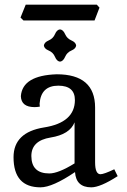

<svg xmlns="http://www.w3.org/2000/svg" viewBox="-20 -801 549 831"><path d="M193.4 -50.3Q232.4 -50.3 302.7 -93.8V-271.5Q282.2 -219.2 199 -205.8Q115.7 -192.4 115.7 -125.5Q116.2 -50.3 193.4 -50.3ZM375 9.8Q309.1 9.8 304.7 -56.2Q207 9.8 155.3 9.8Q38.6 9.8 38.6 -120.6Q38.6 -228.5 171.1 -249.5Q303.7 -270.5 304.2 -367.7Q304.2 -430.2 232.4 -430.2Q157.2 -430.2 151.4 -352.5Q151.4 -343.3 152.3 -339.4Q139.6 -337.4 129.9 -337.4Q71.8 -337.4 70.3 -384.8Q77.1 -474.6 225.6 -479.5Q391.6 -479.5 391.6 -335.4V-98.6Q391.6 -46.9 415 -46.9Q430.7 -47.4 474.6 -68.4L489.3 -38.6Q414.1 9.8 375 9.8ZM239.7 -534.2Q226.1 -535.6 218 -554.9Q210 -574.2 190.7 -582.3Q171.4 -590.3 169.9 -604Q171.4 -617.7 190.7 -626Q210 -634.3 218 -653.3Q226.1 -672.4 239.7 -673.8Q253.4 -672.4 261.7 -653.3Q270 -634.3 289.1 -626Q308.1 -617.7 309.6 -604Q308.1 -590.3 289.1 -582.3Q270 -574.2 261.7 -554.9Q253.4 -535.6 239.7 -534.2ZM389.2 -712.4H81.5L68.8 -725.1L91.3 -780.8H398.9L410.6 -768.1Z"/></svg>

Font: Almanac
Style: Regular
Weight: 400
Designer: Eden's Almanac
Version: Version 3.501;March 28, 2021;FontCreator 13.0.0.2683 64-bit